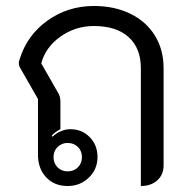

<svg xmlns="http://www.w3.org/2000/svg" viewBox="-20 -613 630 642"><path d="M107 -96V-282L48 -385Q43 -393 43 -402Q43 -407 45 -413Q70 -495 138.5 -544Q207 -593 294 -593Q363 -593 416 -567Q469 -541 498 -494Q527 -447 527 -385V-60Q527 -29 506 -10Q485 9 451 9V-385Q451 -452 410 -489Q369 -526 294 -526Q232 -526 182 -490.5Q132 -455 118 -401L174 -303Q182 -291 182 -273V-181Q161 -170 153 -159L156 -156Q167 -167 183 -174Q199 -181 215 -181Q254 -181 280 -154.5Q306 -128 306 -88Q306 -47 277 -19Q248 9 206 9Q162 9 134.5 -20Q107 -49 107 -96ZM254 -88Q254 -108 240.5 -121.5Q227 -135 206 -135Q186 -135 172.5 -121.5Q159 -108 159 -88Q159 -67 172.5 -53.5Q186 -40 206 -40Q227 -40 240.5 -53.5Q254 -67 254 -88Z"/></svg>

Font: K2D Light
Style: Regular
Weight: 300
Designer: Katatrad Aksorn Co.,Ltd.
Foundry: Cadson Demak Co.,Ltd.
Version: Version 1.000; ttfautohint (v1.6)